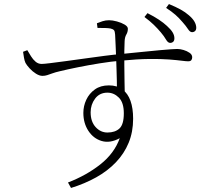

<svg xmlns="http://www.w3.org/2000/svg" viewBox="-20 -851 1040 949"><path d="M821 -639Q810 -639 800.5 -655.5Q791 -672 775 -691Q759 -710 740 -728.5Q721 -747 694 -767L709 -786Q741 -770 765 -754Q789 -738 805 -723Q825 -705 833.5 -690.5Q842 -676 842 -662Q842 -650 836 -644.5Q830 -639 821 -639ZM316 51Q407 16 476 -38.5Q545 -93 572 -168Q524 -142 483 -154Q442 -166 417 -204Q392 -242 392 -293Q392 -327 406.5 -358Q421 -389 449 -409Q477 -429 518 -429Q559 -429 585.5 -409Q612 -389 625 -352.5Q638 -316 638 -264Q638 -199 616 -145.5Q594 -92 553 -49Q512 -6 455.5 25.5Q399 57 331 78ZM511 -196Q549 -196 570.5 -216Q592 -236 592 -291Q592 -344 567.5 -368.5Q543 -393 511 -393Q472 -393 450 -363.5Q428 -334 428 -296Q428 -250 452.5 -223Q477 -196 511 -196ZM190 -476Q175 -476 157.5 -487Q140 -498 126 -513.5Q112 -529 106 -540Q101 -551 98.5 -566Q96 -581 94 -595L115 -603Q124 -588 133.5 -572.5Q143 -557 156 -546Q169 -535 186 -535Q197 -535 229 -539Q261 -543 306 -549Q351 -555 400.5 -562Q450 -569 496.5 -575Q543 -581 578 -584Q641 -590 688.5 -595Q736 -600 770.5 -603Q805 -606 826 -607.5Q847 -609 856 -609Q870 -609 887 -604Q904 -599 917 -590Q930 -581 930 -568Q930 -559 925.5 -553.5Q921 -548 910 -548Q900 -548 877 -551Q854 -554 815.5 -557Q777 -560 718.5 -559.5Q660 -559 577 -551Q529 -547 473 -538Q417 -529 365 -518.5Q313 -508 276 -499Q254 -494 239 -488.5Q224 -483 213 -479.5Q202 -476 190 -476ZM558 -408Q558 -426 557.5 -451.5Q557 -477 556 -506.5Q555 -536 554 -567Q553 -598 551.5 -627Q550 -656 549 -680Q548 -696 543.5 -701.5Q539 -707 527 -710Q517 -712 501 -712.5Q485 -713 462 -713L459 -736Q471 -741 486.5 -746Q502 -751 519 -751Q536 -751 558 -745Q580 -739 596 -729.5Q612 -720 612 -709Q612 -693 604.5 -680.5Q597 -668 596 -648Q595 -630 594.5 -598.5Q594 -567 594.5 -528Q595 -489 595.5 -448Q596 -407 597 -371ZM929 -692Q919 -692 909 -707.5Q899 -723 882 -742Q865 -762 847.5 -777.5Q830 -793 801 -812L815 -831Q849 -817 872.5 -804Q896 -791 913 -776Q933 -759 941.5 -743.5Q950 -728 950 -714Q950 -703 944 -697.5Q938 -692 929 -692Z"/></svg>

Font: Noto Serif HK ExtraLight
Style: Regular
Weight: 200
Designer: Ryoko NISHIZUKA 西塚涼子 (kana & ideographs); Frank Grießhammer (Latin, Greek & Cyrillic); Wenlong ZHANG 张文龙 (bopomofo); San
Foundry: Adobe
Version: Version 2.002-H1;hotconv 1.1.0;makeotfexe 2.6.0